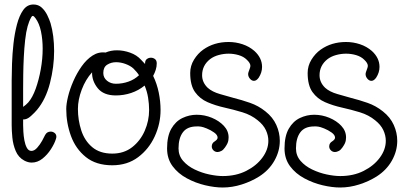

<svg xmlns="http://www.w3.org/2000/svg" viewBox="-20 -716 1815 855"><path d="M121 8Q105 8 88 -1Q62 -15 50 -43.5Q38 -72 35 -103.5Q32 -135 32 -158V-357Q32 -389 33.5 -432.5Q35 -476 40 -521.5Q45 -567 55.5 -607Q66 -647 83.5 -671.5Q101 -696 129 -696Q151 -696 166 -682Q181 -668 190.5 -648.5Q200 -629 205 -613Q213 -586 217 -554.5Q221 -523 221 -489Q221 -418 202.5 -346Q184 -274 145 -227Q136 -216 118 -199.5Q100 -183 83 -184V-158Q83 -149 84 -130Q85 -111 88.5 -91.5Q92 -72 99.5 -58Q107 -44 120 -44Q133 -44 145.5 -58Q158 -72 167.5 -89Q177 -106 181 -115Q189 -130 206 -130Q215 -130 223 -124Q231 -118 231 -107Q231 -103 229 -97Q223 -77 207 -52Q191 -27 169 -9.5Q147 8 121 8ZM83 -240Q96 -249 106 -260Q125 -282 139 -321Q153 -360 161.5 -407Q170 -454 170 -499Q170 -540 162.5 -576Q155 -612 138 -635Q131 -645 126 -645Q122 -645 119 -639Q114 -630 110 -620Q106 -610 103 -599Q96 -574 92 -538Q88 -502 86 -462Q84 -422 83.5 -385Q83 -348 83 -322Z M480 20Q408 20 362.5 -16.5Q317 -53 296 -110.5Q275 -168 275 -231Q275 -253 283 -286Q291 -319 306.5 -354.5Q322 -390 343.5 -420.5Q365 -451 392 -468.5Q419 -486 450 -482Q473 -492 501 -492Q530 -492 559.5 -481.5Q589 -471 608 -450L626 -431V-434Q626 -447 634 -453Q642 -459 652 -459Q662 -459 670 -453Q678 -447 678 -434Q678 -419 673.5 -405Q669 -391 662 -378Q679 -343 687 -303.5Q695 -264 695 -226Q695 -165 669 -108.5Q643 -52 595 -16Q547 20 480 20ZM496 -343Q525 -343 552 -352.5Q579 -362 599 -381Q594 -389 587.5 -396.5Q581 -404 574 -411Q561 -423 539.5 -431Q518 -439 497 -439Q475 -439 457.5 -428Q440 -417 440 -391Q440 -370 456.5 -356.5Q473 -343 496 -343ZM480 -32Q532 -32 568.5 -60.5Q605 -89 624.5 -133.5Q644 -178 644 -226Q644 -253 639.5 -281Q635 -309 624 -335Q597 -313 564 -302Q531 -291 496 -291Q441 -291 415 -323.5Q389 -356 390 -394Q361 -362 344 -317Q327 -272 327 -231Q327 -181 342 -135Q357 -89 391 -60.5Q425 -32 480 -32Z M972 119Q936 119 893.5 109Q851 99 812 78Q773 57 748.5 24Q724 -9 724 -55Q724 -110 743 -143Q762 -176 792.5 -190.5Q823 -205 856 -205Q891 -205 923.5 -191.5Q956 -178 977 -155.5Q998 -133 998 -104Q998 -98 997 -91.5Q996 -85 993 -78Q990 -71 982 -59.5Q974 -48 966 -44Q956 -39 949 -39Q938 -39 930.5 -46.5Q923 -54 923 -64Q923 -79 937 -87Q949 -95 949 -103Q949 -115 933.5 -126Q918 -137 900.5 -144Q883 -151 875 -152Q870 -153 865.5 -153Q861 -153 856 -153Q814 -153 794.5 -127Q775 -101 775 -55Q775 -23 795.5 0.5Q816 24 847.5 39Q879 54 912.5 61Q946 68 972 68Q1031 68 1076.5 45Q1122 22 1148.5 -14Q1175 -50 1175 -89Q1175 -113 1164 -136.5Q1153 -160 1128 -180Q1099 -204 1059.5 -216Q1020 -228 979.5 -237Q939 -246 904.5 -261Q870 -276 848.5 -306Q827 -336 827 -391Q827 -423 844 -450.5Q861 -478 885 -495Q933 -529 998 -529Q1030 -529 1060 -519Q1090 -509 1113 -489Q1147 -458 1147 -418Q1147 -393 1132 -370Q1122 -356 1111 -356Q1101 -356 1093 -365.5Q1085 -375 1085 -386Q1085 -390 1087 -396Q1090 -405 1092.5 -411.5Q1095 -418 1095 -423Q1095 -435 1079 -450Q1065 -464 1043 -470.5Q1021 -477 998 -477Q976 -477 954 -471Q932 -465 916 -453Q880 -425 880 -381Q880 -349 905 -325Q925 -307 960 -297Q995 -287 1020 -280Q1056 -271 1093.5 -258Q1131 -245 1162 -220Q1195 -194 1210.5 -159.5Q1226 -125 1226 -89Q1226 -43 1202 -0.5Q1178 42 1134 70Q1099 92 1056.5 105.5Q1014 119 972 119Z M1495 119Q1459 119 1416.5 109Q1374 99 1335 78Q1296 57 1271.5 24Q1247 -9 1247 -55Q1247 -110 1266 -143Q1285 -176 1315.5 -190.5Q1346 -205 1379 -205Q1414 -205 1446.5 -191.5Q1479 -178 1500 -155.5Q1521 -133 1521 -104Q1521 -98 1520 -91.5Q1519 -85 1516 -78Q1513 -71 1505 -59.5Q1497 -48 1489 -44Q1479 -39 1472 -39Q1461 -39 1453.5 -46.5Q1446 -54 1446 -64Q1446 -79 1460 -87Q1472 -95 1472 -103Q1472 -115 1456.5 -126Q1441 -137 1423.5 -144Q1406 -151 1398 -152Q1393 -153 1388.5 -153Q1384 -153 1379 -153Q1337 -153 1317.5 -127Q1298 -101 1298 -55Q1298 -23 1318.5 0.5Q1339 24 1370.5 39Q1402 54 1435.5 61Q1469 68 1495 68Q1554 68 1599.5 45Q1645 22 1671.5 -14Q1698 -50 1698 -89Q1698 -113 1687 -136.5Q1676 -160 1651 -180Q1622 -204 1582.5 -216Q1543 -228 1502.5 -237Q1462 -246 1427.5 -261Q1393 -276 1371.5 -306Q1350 -336 1350 -391Q1350 -423 1367 -450.5Q1384 -478 1408 -495Q1456 -529 1521 -529Q1553 -529 1583 -519Q1613 -509 1636 -489Q1670 -458 1670 -418Q1670 -393 1655 -370Q1645 -356 1634 -356Q1624 -356 1616 -365.5Q1608 -375 1608 -386Q1608 -390 1610 -396Q1613 -405 1615.5 -411.5Q1618 -418 1618 -423Q1618 -435 1602 -450Q1588 -464 1566 -470.5Q1544 -477 1521 -477Q1499 -477 1477 -471Q1455 -465 1439 -453Q1403 -425 1403 -381Q1403 -349 1428 -325Q1448 -307 1483 -297Q1518 -287 1543 -280Q1579 -271 1616.5 -258Q1654 -245 1685 -220Q1718 -194 1733.5 -159.5Q1749 -125 1749 -89Q1749 -43 1725 -0.5Q1701 42 1657 70Q1622 92 1579.5 105.5Q1537 119 1495 119Z"/></svg>

Font: Twinkle Star
Style: Regular
Weight: 400
Designer: Robert E. Leuschke
Foundry: Robert E. Leuschke
Version: Version 2.010; ttfautohint (v1.8.3)